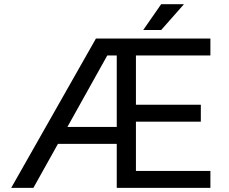

<svg xmlns="http://www.w3.org/2000/svg" viewBox="-20 -909 1106 929"><path d="M444.3 -640.6H544.9V-722.7H444.3ZM231.4 -294.9V-212.9H544.9V-294.9ZM34.2 0H141.6L544.9 -722.7H444.3ZM951.7 -402.3H637.7V-640.6H998V-722.7H544.9V0H998V-82H637.7V-320.3H951.7ZM759.8 -763.7 870.1 -888.7H759.8L672.9 -763.7Z"/></svg>

Font: Giphurs SC
Style: Regular
Weight: 400
Version: Version 0.920